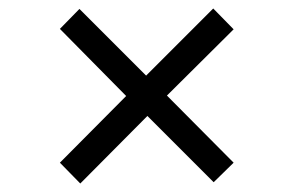

<svg xmlns="http://www.w3.org/2000/svg" viewBox="-20 -576 690 452"><path d="M169 -144 121 -193 277 -350 121 -508 167 -555 324 -398 482 -556 530 -507 373 -351 530 -193 483 -147 327 -303Z"/></svg>

Font: REM Medium Light
Style: Regular
Weight: 300
Version: Version 1.005;gftools[0.9.28]